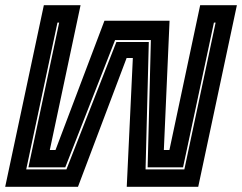

<svg xmlns="http://www.w3.org/2000/svg" viewBox="-32 -720 933 740"><path d="M137 -700H278.5L160 -142H182L370.5 -640H621.5L599.5 -142H621L739.5 -700H881L732 0H456.5L480 -496.5H456L268.5 0H-12ZM189.5 -633 69 -67H224L416.5 -558H541.5L529 -67H678.5L799 -633H792.5L673.5 -75H537L549.5 -565.5H411.5L219.5 -75H77.5L196 -633Z"/></svg>

Font: Tourney Thin ExtraBold
Style: Italic
Weight: 800
Italic angle: -12°
Version: Version 1.015